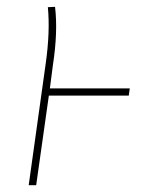

<svg xmlns="http://www.w3.org/2000/svg" viewBox="-20 -542 430 562"><path d="M359.9 -283.2 356.9 -262.2H123L85.9 0H64L113.8 -356Q127 -449.2 120.1 -521L141.1 -522Q149.9 -449.2 134.8 -351.1L126 -283.2Z"/></svg>

Font: Fira Sans Compressed Thin
Style: Italic
Weight: 100
Width: 3
Italic angle: -8°
Designer: Carrois Corporate & Edenspiekermann AG
Foundry: Carrois Corporate GbR & Edenspiekermann AG
Version: Version 4.203;PS 004.203;hotconv 1.0.88;makeotf.lib2.5.64775